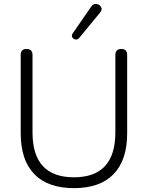

<svg xmlns="http://www.w3.org/2000/svg" viewBox="-20 -964 764 992"><path d="M362 8Q227 8 157 -64.5Q87 -137 87 -275V-680Q87 -711 117 -711Q148 -711 148 -680V-280Q148 -48 362 -48Q576 -48 576 -280V-680Q576 -711 607 -711Q637 -711 637 -680V-275Q637 -137 567 -64.5Q497 8 362 8ZM390 -769Q381 -758 370 -760Q359 -762 353.5 -771Q348 -780 356 -792L450 -928Q462 -946 478.5 -943.5Q495 -941 502.5 -927.5Q510 -914 497 -899Z"/></svg>

Font: Nunito Light
Style: Regular
Weight: 300
Designer: Vernon Adams
Foundry: Vernon Adams
Version: Version 3.601; ttfautohint (v1.8.2.53-6de2)